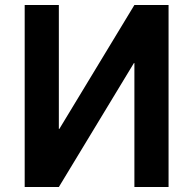

<svg xmlns="http://www.w3.org/2000/svg" viewBox="-20 -750 775 770"><path d="M656 0H519V-497H517L216 0H79V-730H216V-233H218L519 -730H656Z"/></svg>

Font: M PLUS 1p
Style: Bold
Weight: 700
Version: Version 1.062